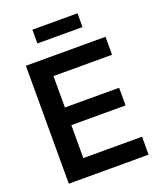

<svg xmlns="http://www.w3.org/2000/svg" viewBox="-163 -1012 929 1113"><g transform="rotate(-20 301.0 -455.5)"><path d="M65.9 0V-727.5H557.1V-616.7H195.8V-422.9H530.3V-314H195.8V-110.8H558.1V0ZM451.2 -911.1V-826.2H172.9V-911.1Z"/></g></svg>

Font: Inter 24pt SemiBold
Style: Regular
Weight: 600
Designer: Rasmus Andersson
Foundry: rsms
Version: Version 4.001;git-66647c0bb